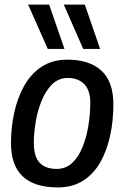

<svg xmlns="http://www.w3.org/2000/svg" viewBox="-20 -810 560 840"><path d="M233 10Q28 10 28 -184Q28 -251 42 -316Q56 -381 85.5 -434Q115 -487 162 -518Q209 -549 275 -549Q371 -549 423.5 -501Q476 -453 476 -353Q476 -282 462 -217Q448 -152 419 -100.5Q390 -49 343.5 -19.5Q297 10 233 10ZM228 -71Q267 -71 295 -96.5Q323 -122 340.5 -165Q358 -208 366.5 -259Q375 -310 375 -361Q375 -415 348.5 -442Q322 -469 277 -469Q237 -469 209 -442Q181 -415 163 -371.5Q145 -328 136.5 -278.5Q128 -229 128 -184Q128 -125 153.5 -98Q179 -71 228 -71ZM189 -596 103 -790H195L262 -596ZM344 -596 259 -790H351L418 -596Z"/></svg>

Font: Georama Medium
Style: Italic
Weight: 500
Italic angle: -9°
Designer: Jean-Baptiste Levee
Foundry: Production Type
Version: Version 1.000